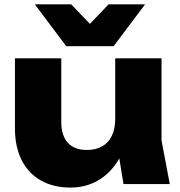

<svg xmlns="http://www.w3.org/2000/svg" viewBox="-20 -837 820 873"><path d="M48 -251.7V-571.8H258.6V-282.1Q258.6 -220.7 288.5 -187.9Q318.4 -155.1 374.6 -155.1Q415.6 -155.1 444.6 -171.6Q473.6 -188.1 488.7 -220Q503.9 -251.8 503.9 -297.1L568.4 -263.7Q557.2 -174.5 519.5 -111.5Q481.9 -48.5 425.6 -16.3Q369.2 15.9 301.5 15.9Q222.5 15.9 165.2 -16.7Q108 -49.4 78 -110Q48 -170.6 48 -251.7ZM503.9 -230.6V-571.8H714.5V-198.3L752 0H541.5ZM281.3 -627 138.3 -817.2H303.8L437.7 -677.7H340.1L473.7 -817.2H639.6L496.6 -627Z"/></svg>

Font: Unbounded Variable
Style: Regular
Weight: 400
Designer: Luke Prowse, Jean-Baptiste Morizot, Fátima Lázaro, Florian Runge
Foundry: NaN
Version: Version 1.600;FEAKit 1.0